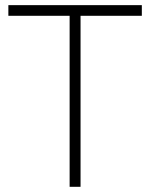

<svg xmlns="http://www.w3.org/2000/svg" viewBox="-20 -719 578 739"><path d="M12.2 -658.2V-699.2H525.9V-658.2H290V0H248V-658.2Z"/></svg>

Font: Trueno UltraLight
Style: Regular
Weight: 250
Designer: Julieta Ulanovsky
Foundry: Julieta Ulanovsky
Version: Version 3.001b | FøM Fix